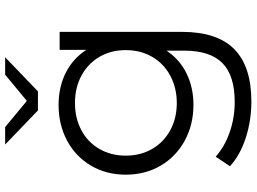

<svg xmlns="http://www.w3.org/2000/svg" viewBox="-142 -630 971 726"><g transform="rotate(-90 343.0 -266.5)"><path d="M586 -526V-64Q586 70 520.5 134.5Q455 199 323 199Q250 199 184.5 177.5Q119 156 78 118L114 64Q152 98 206.5 117Q261 136 321 136Q421 136 468 89.5Q515 43 515 -55V-122Q482 -72 428.5 -46Q375 -20 310 -20Q236 -20 175.5 -52.5Q115 -85 80.5 -143.5Q46 -202 46 -276Q46 -350 80.5 -408Q115 -466 175 -498Q235 -530 310 -530Q377 -530 431 -503Q485 -476 518 -425V-526ZM317 -468Q260 -468 214.5 -444Q169 -420 143.5 -376Q118 -332 118 -276Q118 -220 143.5 -176Q169 -132 214.5 -107.5Q260 -83 317 -83Q374 -83 420 -107.5Q466 -132 491.5 -176Q517 -220 517 -276Q517 -332 491.5 -375.5Q466 -419 420.5 -443.5Q375 -468 317 -468ZM490 -732 361 -608H289L160 -732H226L325 -650L424 -732Z"/></g></svg>

Font: APTA Sans Regular
Style: Regular
Weight: 400
Version: Version 7.200